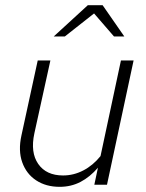

<svg xmlns="http://www.w3.org/2000/svg" viewBox="-20 -715 564 743"><path d="M211 8Q158 8 120 -17Q82 -42 66 -87Q50 -132 63 -191L126 -481H175L113 -199Q97 -125 128 -80.5Q159 -36 224 -36Q265 -36 302.5 -55.5Q340 -75 369 -111L448 -481H497L394 0H345L359 -66Q328 -30 291.5 -11Q255 8 211 8ZM188 -574 320 -695H377L461 -574H421L344 -663L231 -574Z"/></svg>

Font: Red Hat Text VF
Style: Italic
Weight: 300
Italic angle: -12°
Designer: Pentagram, MCKL
Foundry: Pentagram, MCKL
Version: Version 1.023